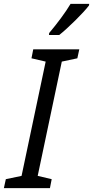

<svg xmlns="http://www.w3.org/2000/svg" viewBox="-62 -968 479 988"><path d="M191 -798 190 -788H243C285 -821 368 -902 396 -940L397 -948H301C275 -904 233 -848 191 -798ZM-42 0H195L204 -46L132 -63L256 -651L336 -668L346 -714H109L100 -668L173 -651L49 -63L-32 -46Z"/></svg>

Font: Noto Sans Condensed
Style: Italic
Weight: 400
Width: 3
Italic angle: -12°
Designer: Monotype Design Team
Foundry: Monotype Imaging Inc.
Version: Version 2.013